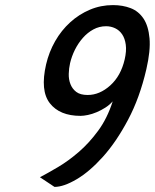

<svg xmlns="http://www.w3.org/2000/svg" viewBox="-20 -734 608 754"><path d="M423.8 -714C391.8 -714 361.6 -708 333.2 -696C304.7 -684 278.9 -667.5 255.8 -646.5C232.6 -625.5 212.9 -600.8 196.7 -572.5C180.5 -544.2 168.6 -513.7 161 -481C145.2 -412.3 150.1 -361.5 175.8 -328.5C201.6 -295.5 241.7 -279 296.4 -279C304.4 -279 314 -280.2 325.2 -282.5C336.4 -284.8 347.9 -288.5 359.8 -293.5C371.6 -298.5 383 -304.5 393.9 -311.5C404.9 -318.5 414.4 -326.7 422.6 -336C408.3 -291.3 389.2 -252.8 365.4 -220.5C341.6 -188.2 316.2 -160.3 289.1 -137C262.1 -113.7 235 -94 208 -78C181 -62 157.2 -48.7 136.8 -38L194 0C218 0 247 -10 280.9 -30C314.9 -50 349.4 -79.5 384.4 -118.5C419.4 -157.5 452.2 -205.8 482.8 -263.5C513.5 -321.2 537.4 -387.3 554.7 -462C565.9 -510.7 570.1 -551.2 567.2 -583.5C564.3 -615.8 556.5 -641.7 543.6 -661C530.7 -680.3 513.9 -694 493.1 -702C472.3 -710 449.2 -714 423.8 -714ZM324.3 -361C305 -361 290.1 -365 279.6 -373C269.1 -381 261.5 -391.2 256.7 -403.5C251.8 -415.8 249.6 -429.3 250 -444C250.4 -458.7 252.1 -472.7 255.2 -486C259.4 -504 265.8 -521.7 274.4 -539C283.1 -556.3 293.5 -571.8 305.7 -585.5C317.8 -599.2 331.5 -610.2 346.8 -618.5C362.1 -626.8 378.7 -631 396.7 -631C409.3 -631 421.2 -628.3 432.3 -623C443.4 -617.7 452.6 -609.7 459.8 -599C467 -588.3 471.7 -574.8 473.9 -558.5C476.2 -542.2 474.7 -523 469.7 -501C459.7 -457.7 440.8 -423.5 413 -398.5C385.2 -373.5 355.7 -361 324.3 -361Z"/></svg>

Font: Cabin Condensed
Style: Regular
Weight: 400
Italic angle: -13°
Designer: Pablo Impallari
Foundry: Pablo Impallari. www.impallari.com Igino Marini. www.ikern.com
Version: Version 1.006